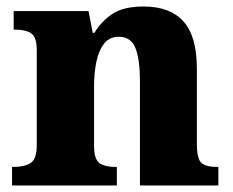

<svg xmlns="http://www.w3.org/2000/svg" viewBox="-20 -570 716 590"><path d="M17 0V-57H21Q55 -57 74 -69Q93 -81 93 -125V-415Q93 -456 76 -467.5Q59 -479 26 -479H22V-536H252L265 -469H270Q291 -504 325 -527Q359 -550 422 -550Q502 -550 543.5 -504.5Q585 -459 585 -358V-128Q585 -82 599 -69.5Q613 -57 647 -57H651V0H410V-322Q410 -386 396.5 -421.5Q383 -457 345 -457Q316 -457 299.5 -435.5Q283 -414 276 -379.5Q269 -345 269 -305V-122Q269 -81 285.5 -69Q302 -57 335 -57H339V0Z"/></svg>

Font: Noto Serif ExtraBold
Style: Regular
Weight: 800
Designer: Monotype Design Team
Foundry: Monotype Imaging Inc.
Version: Version 2.014